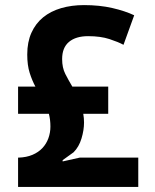

<svg xmlns="http://www.w3.org/2000/svg" viewBox="-20 -734 607 754"><path d="M51 -394H119Q106 -418 96.5 -448Q87 -478 87 -520Q87 -569 103.5 -605.5Q120 -642 149.5 -666Q179 -690 220 -702Q261 -714 310 -714Q371 -714 421 -702.5Q471 -691 507 -674L465 -558Q445 -569 410 -580.5Q375 -592 326 -592Q278 -592 251 -569.5Q224 -547 224 -502Q224 -468 236.5 -443.5Q249 -419 264 -394H405V-287H307Q310 -270 310 -253Q310 -223 300 -190Q290 -157 269 -136L226 -105V-100L293 -115H523V0H51V-115H53Q84 -116 107.5 -126Q131 -136 146.5 -152.5Q162 -169 170 -191Q178 -213 178 -237Q178 -264 172 -287H51Z"/></svg>

Font: PTSans
Style: Bold
Weight: 700
Designer: A.Korolkova, O.Umpeleva, V.Yefimov
Foundry: ParaType Ltd
Version: Version 2.003W OFL